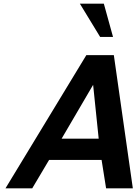

<svg xmlns="http://www.w3.org/2000/svg" viewBox="-20 -1021 749 1041"><path d="M592.8 -820.8H522.9L413.1 -1001H543ZM700.2 0H555.2L530.8 -153.8H246.1L154.8 0H9.8L448.2 -722.2H597.2ZM515.1 -269 484.9 -561 314 -269Z"/></svg>

Font: Perun
Style: Bold Italic
Weight: 700
Italic angle: -12°
Foundry: Copyright (c) Stefan Peev, Context Ltd, 2016
Version: Version 001.000